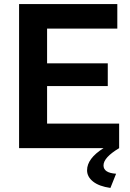

<svg xmlns="http://www.w3.org/2000/svg" viewBox="-20 -730 642 946"><path d="M212 -121H567V0Q490 46 490 85Q490 122 552 126L524 196Q468 188 438.5 164.5Q409 141 409 109Q409 51 490 0H74V-710H558V-589H212V-418H511V-306H212Z"/></svg>

Font: Raleway
Style: Bold
Weight: 700
Designer: Matt McInerney, Pablo Impallari, Rodrigo Fuenzalida
Foundry: Matt McInerney, Pablo Impallari, Rodrigo Fuenzalida
Version: Version 3.000